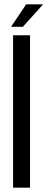

<svg xmlns="http://www.w3.org/2000/svg" viewBox="-20 -862 218 882"><path d="M100 -842H178L85 -739H31ZM40 -700H118V0H40Z"/></svg>

Font: Adderley Regular
Style: Regular
Weight: 400
Designer: gorohovskiy
Version: Version 1.003 November 13, 2017